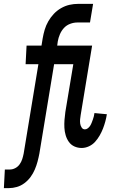

<svg xmlns="http://www.w3.org/2000/svg" viewBox="-70 -755 590 990"><path d="M-50 215 -45 119H-19Q-5 119 8.5 112Q22 105 31 92.5Q40 80 44.5 66Q49 52 52 37L128 -424H62L67 -520H144L150 -557Q154 -580 160.5 -602Q167 -624 179 -645Q191 -666 207.5 -683.5Q224 -701 245 -713Q266 -725 288 -730Q310 -735 332 -735H410L394 -639H328Q310 -639 291.5 -632Q273 -625 260 -611Q247 -597 239 -578.5Q231 -560 228 -542L225 -520H348L344 -424H209L133 37Q129 58 123.5 78.5Q118 99 109.5 119Q101 139 88 157Q75 175 56.5 189Q38 203 17 209Q-4 215 -24 215ZM351 8Q331 8 313.5 0Q296 -8 285 -23.5Q274 -39 268.5 -58Q263 -77 262 -96.5Q261 -116 262.5 -136.5Q264 -157 267 -178L308 -424H245L249 -520H405L346 -162Q344 -151 343 -139.5Q342 -128 343.5 -117.5Q345 -107 351 -97.5Q357 -88 368 -88Q376 -88 383.5 -94Q391 -100 395.5 -107.5Q400 -115 403 -123Q406 -131 409 -139Q412 -147 414 -155.5Q416 -164 417 -172L481 -166Q478 -147 473 -128.5Q468 -110 461 -92Q454 -74 444 -56.5Q434 -39 420.5 -24Q407 -9 388.5 -0.5Q370 8 351 8Z"/></svg>

Font: Iosevka
Style: Bold Italic
Weight: 700
Italic angle: -9°
Monospace: yes
Designer: Belleve Invis
Foundry: Belleve Invis
Version: Version 32.5.0; ttfautohint (v1.8.4)